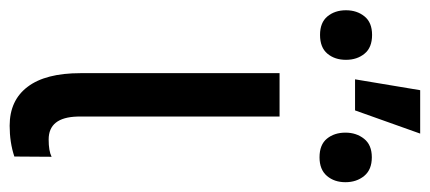

<svg xmlns="http://www.w3.org/2000/svg" viewBox="-289 -591 852 380"><g transform="rotate(90 137.0 -401.0)"><path d="M177.7 -528.3H91.8V-134.3C91.8 -88.4 100.7 -53.5 118.7 -29.8C136.6 -6 162.3 5.9 195.8 5.9C217.9 5.9 238.3 2.8 256.8 -3.4L257.3 -77.1C249.5 -73.2 238.1 -71.3 223.1 -71.3C193.8 -71.3 178.7 -90.3 177.7 -128.4ZM125.5 -806.6 104 -677.7H165.5L211.4 -806.6ZM16.1 -711.4C-0.2 -711.4 -12.4 -706.5 -20.5 -696.5C-28.6 -686.6 -32.7 -674.3 -32.7 -659.7C-32.7 -645 -28.6 -632.8 -20.5 -623C-12.4 -613.3 -0.2 -608.4 16.1 -608.4C32.7 -608.4 45.1 -613.3 53.2 -623C61.4 -632.8 65.4 -645 65.4 -659.7C65.4 -674.3 61.4 -686.6 53.2 -696.5C45.1 -706.5 32.7 -711.4 16.1 -711.4ZM209.5 -658.7C209.5 -644 213.5 -631.8 221.4 -622.1C229.4 -612.3 241.7 -607.4 258.3 -607.4C274.6 -607.4 286.9 -612.3 295.2 -622.1C303.5 -631.8 307.6 -644 307.6 -658.7C307.6 -673.3 303.5 -685.7 295.2 -695.8C286.9 -705.9 274.6 -710.9 258.3 -710.9C242 -710.9 229.8 -705.8 221.7 -695.6C213.5 -685.3 209.5 -673 209.5 -658.7Z"/></g></svg>

Font: Roboto Condensed
Style: Regular
Weight: 400
Designer: Google
Version: Version 2.134; 2016